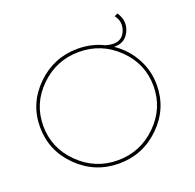

<svg xmlns="http://www.w3.org/2000/svg" viewBox="-140 -962 1126 1110"><g transform="rotate(-20 423.0 -406.5)"><path d="M611 -641Q684 -592 726 -515.5Q768 -439 768 -351Q768 -205 662.5 -101Q557 3 409 3Q261 3 155.5 -101Q50 -205 50 -351Q50 -496 155.5 -599.5Q261 -703 409 -703Q495 -703 569 -666Q594 -659 615 -659Q669 -659 689 -710.5Q709 -762 675 -806L695 -816Q734 -759 707.5 -700Q681 -641 617 -641ZM170 -115.5Q270 -17 409 -17Q548 -17 648 -115.5Q748 -214 748 -351Q748 -488 648 -585.5Q548 -683 409 -683Q270 -683 170 -585.5Q70 -488 70 -351Q70 -214 170 -115.5Z"/></g></svg>

Font: Montserrat arm Thin
Style: Regular
Weight: 250
Designer: Julieta Ulanovsky
Foundry: Julieta Ulanovsky
Version: Version 6.000;PS 006.000;hotconv 1.0.88;makeotf.lib2.5.64775